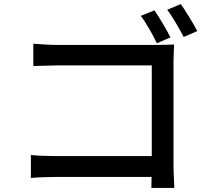

<svg xmlns="http://www.w3.org/2000/svg" viewBox="-20 -880 1040 945"><path d="M870 -860 803 -832C830 -797 863 -738 884 -698L951 -727C932 -764 895 -824 870 -860ZM752 -667 819 -696C800 -733 765 -794 740 -829L673 -802C700 -767 733 -707 752 -667ZM834 -60V-578C834 -605 836 -638 837 -661C818 -660 784 -659 757 -659H260C225 -659 179 -662 144 -665V-555C170 -555 221 -558 260 -558H727V-112H248C205 -112 161 -114 132 -117V-4C161 -7 211 -9 251 -9H726C726 14 725 32 725 45H838C838 24 834 -25 834 -60Z"/></svg>

Font: Spoqa Han Sans Neo Medium
Style: Regular
Weight: 500
Designer: [Spoqa Han Sans Neo] Dong-huui Kim ___ Younghwa Kang ___ Yujin Lee ___ [Noto Sans] Ryoko NISHIZUKA ____ (kana & ideograp
Foundry: Spoqa (http://www.spoqa-han-sans.com)
Version: Version 1.100;hotconv 1.0.109;makeotfexe 2.5.65596